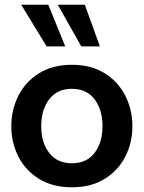

<svg xmlns="http://www.w3.org/2000/svg" viewBox="-20 -785 610 815"><path d="M285 10Q203.5 10 146 -25.5Q88.5 -61 58.2 -120Q28 -179 28 -249Q28 -319.5 58.2 -379Q88.5 -438.5 146 -474.2Q203.5 -510 285 -510Q366.5 -510 424 -474.2Q481.5 -438.5 511.8 -379Q542 -319.5 542 -249Q542 -179 511.8 -120Q481.5 -61 424 -25.5Q366.5 10 285 10ZM285 -92Q347.5 -92 381.2 -135.8Q415 -179.5 415 -249Q415 -319.5 381.2 -363.8Q347.5 -408 285 -408Q223 -408 189 -363.8Q155 -319.5 155 -249Q155 -179.5 189 -135.8Q223 -92 285 -92ZM404 -588H325L225 -765H340ZM257 -588H178L70 -765H185Z"/></svg>

Font: Cabin Resolve
Style: Bold-Resolve
Weight: 700
Designer: Pablo Impallari
Foundry: Pablo Impallari. http://www.impallari.com Igino Marini. http://www.ikern.com
Version: Version 3.001